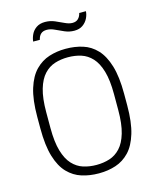

<svg xmlns="http://www.w3.org/2000/svg" viewBox="-128 -954 856 1051"><g transform="rotate(-15 300.0 -428.5)"><path d="M300 10Q249 10 204.5 -4Q160 -18 126 -53Q92 -88 73 -150.5Q54 -213 54 -310V-376Q54 -473 73.5 -535.5Q93 -598 127.5 -633Q162 -668 206 -682Q250 -696 298 -696H301Q352 -696 396.5 -682Q441 -668 474.5 -632.5Q508 -597 527 -534.5Q546 -472 546 -376V-310Q546 -214 527 -151.5Q508 -89 474.5 -54Q441 -19 397 -4.5Q353 10 303 10ZM300 -38Q340 -38 374.5 -49Q409 -60 435.5 -88.5Q462 -117 477 -168Q492 -219 492 -298V-388Q492 -467 477 -518Q462 -569 435.5 -597.5Q409 -626 374.5 -637Q340 -648 300 -648Q260 -648 225.5 -637Q191 -626 164.5 -597.5Q138 -569 123 -518Q108 -467 108 -388V-298Q108 -219 123 -168Q138 -117 164.5 -88.5Q191 -60 225.5 -49Q260 -38 300 -38ZM139 -780Q141 -800 150.5 -820Q160 -840 179.5 -853.5Q199 -867 229 -867Q258 -867 283.5 -856Q309 -845 332 -834Q355 -823 374 -823Q395 -823 407 -835Q419 -847 423 -866H461Q460 -846 450 -826Q440 -806 421 -792.5Q402 -779 373 -779Q345 -779 319.5 -790Q294 -801 271 -812Q248 -823 227 -823Q205 -823 193 -811.5Q181 -800 177 -780Z"/></g></svg>

Font: Chivo Mono Thin
Style: Regular
Weight: 250
Designer: Hector Gatti
Foundry: Omnibus-Type
Version: Version 1.008